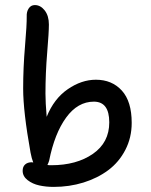

<svg xmlns="http://www.w3.org/2000/svg" viewBox="-20 -753 598 761"><path d="M192.9 -12.2Q162.1 -12.2 135.5 -18.1Q108.9 -23.9 89.4 -39.1Q69.8 -54.2 69.8 -76.2Q69.8 -92.3 79.6 -101.1Q89.4 -109.9 106 -109.9Q106.9 -109.9 108.9 -109.4Q110.8 -108.9 111.8 -108.9Q105.5 -124.5 101.1 -147.9Q71.8 -311 71.8 -401.9Q71.8 -484.4 79.1 -569.8Q86.4 -655.3 85.9 -688Q85 -706.5 93.8 -719.7Q102.5 -732.9 118.2 -732.9Q140.6 -732.9 157.2 -711.7Q173.8 -690.4 173.8 -655.8Q173.8 -625.5 167 -543.9Q160.2 -462.4 160.2 -381.8Q160.2 -347.2 165 -290Q193.8 -361.8 248.5 -399.4Q303.2 -437 359.9 -437Q423.8 -437 462.9 -394Q502 -351.1 502 -266.1Q502 -207.5 476.8 -158.9Q451.7 -110.4 409.2 -78.6Q366.7 -46.9 310.8 -29.5Q254.9 -12.2 192.9 -12.2ZM174.8 -116.2Q172.4 -108.4 168 -99.1Q172.9 -98.1 183.1 -98.1Q283.2 -98.1 348.1 -143.1Q413.1 -188 413.1 -268.1Q413.1 -350.1 352.1 -350.1Q288.1 -350.1 242.2 -287.1Q196.3 -224.1 174.8 -116.2Z"/></svg>

Font: Shantell Sans Irregular Bouncy
Style: Regular
Weight: 400
Designer: Stephen Nixon, Anya Danilova, Shantell Martin
Foundry: Arrow Type
Version: Version 1.006;[9816181b4]